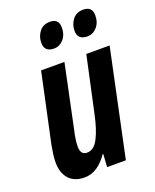

<svg xmlns="http://www.w3.org/2000/svg" viewBox="-142 -831 742 922"><g transform="rotate(-20 229.0 -370.0)"><path d="M129.9 9.8Q77.6 9.8 49.8 -21Q22 -51.8 22 -106.9Q22 -125 25.1 -147.7Q28.3 -170.4 32.2 -191.9L107.9 -544.9H227.1L159.2 -221.2Q147.9 -174.8 147.9 -140.1Q147.9 -98.1 181.2 -98.1Q216.3 -98.1 239 -142.3Q261.7 -186.5 276.9 -258.8L338.9 -544.9H458L342.8 0H247.1L251 -65.9H248Q224.6 -30.8 194.8 -10.5Q165 9.8 129.9 9.8ZM373 -622.1Q323.7 -622.1 323.7 -668.9Q323.7 -700.7 342.8 -725.3Q361.8 -750 397 -750Q442.9 -750 442.9 -705.1Q442.9 -668 422.4 -645Q401.9 -622.1 373 -622.1ZM203.1 -622.1Q153.8 -622.1 153.8 -668.9Q153.8 -700.7 172.9 -725.3Q191.9 -750 227.1 -750Q272 -750 272 -705.1Q272 -668 251.7 -645Q231.4 -622.1 203.1 -622.1Z"/></g></svg>

Font: Open Sans Condensed
Style: Bold Italic
Weight: 700
Width: 3
Italic angle: -12°
Designer: Monotype Design Team
Foundry: Monotype Imaging Inc.
Version: Version 3.003; ttfautohint (v1.8.4)